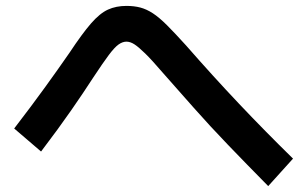

<svg xmlns="http://www.w3.org/2000/svg" viewBox="-20 -664 1040 650"><path d="M888 -34Q813 -110 751.5 -174Q690 -238 636.5 -298.5Q583 -359 530 -419Q494 -461 471.5 -483Q449 -505 435 -514Q421 -523 408 -523Q395 -523 381.5 -513.5Q368 -504 348.5 -478Q329 -452 296 -402Q263 -351 221 -290.5Q179 -230 119 -151L28 -229Q88 -307 133.5 -370Q179 -433 215 -485Q258 -550 288 -584.5Q318 -619 345.5 -631.5Q373 -644 408 -644Q434 -644 455 -638.5Q476 -633 497.5 -619Q519 -605 545.5 -578.5Q572 -552 610 -510Q701 -406 789 -313Q877 -220 972 -127Z"/></svg>

Font: M PLUS 2 Thin SemiBold
Style: Regular
Weight: 600
Version: Version 1.001